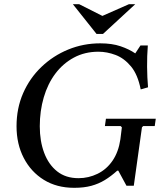

<svg xmlns="http://www.w3.org/2000/svg" viewBox="-20 -887 768 917"><path d="M486 -320H724L719 -285H664L658 -279L619 0H584L545 -72H540Q510 -45 480.5 -27Q451 -9 416 0.5Q381 10 335 10H334Q251 10 189.5 -28Q128 -66 93.5 -132.5Q59 -199 59 -284Q59 -370 90.5 -442Q122 -514 178 -567.5Q234 -621 306 -650.5Q378 -680 459 -680Q515 -680 556 -666Q597 -652 626 -632L651 -670H686Q682 -619 682.5 -568Q683 -517 687 -470L652 -460Q638 -531 605.5 -570Q573 -609 532 -624.5Q491 -640 450 -640Q385 -640 333 -612Q281 -584 244.5 -535.5Q208 -487 189 -422Q170 -357 170 -284Q170 -213 191 -157Q212 -101 253 -68.5Q294 -36 355 -36Q403 -36 446 -57Q489 -78 517.5 -119.5Q546 -161 555 -222L562 -279L556 -285H481ZM596 -867H626L472 -725H441L328 -867H358L469 -811Z"/></svg>

Font: Brygada 1918 Medium
Style: Italic
Weight: 500
Italic angle: -8°
Designer: Mateusz Machalski | Borys Kosmynka | Przemek Hoffer
Foundry: NIEPODLEGLA 2018
Version: Version 3.006